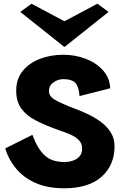

<svg xmlns="http://www.w3.org/2000/svg" viewBox="-20 -1003 660 1031"><path d="M325 8Q233 8 168.5 -21.5Q104 -51 64.5 -100Q25 -149 8 -206L154 -279Q181 -205 219.5 -169Q258 -133 325 -133Q367 -133 394 -151.5Q421 -170 421 -205Q421 -233 403 -251Q385 -269 356 -281.5Q327 -294 293 -305Q223 -330 172.5 -356Q122 -382 94.5 -420Q67 -458 67 -515Q67 -579 102 -622Q137 -665 194.5 -687Q252 -709 320 -709Q382 -709 438.5 -688Q495 -667 532 -626.5Q569 -586 572 -529L407 -487Q404 -535 385.5 -556.5Q367 -578 320 -578Q292 -578 267.5 -561Q243 -544 243 -515Q243 -487 270.5 -470Q298 -453 347 -433Q368 -425 399 -413Q430 -401 464 -384Q498 -367 528 -343.5Q558 -320 576.5 -289Q595 -258 595 -217Q595 -116 525.5 -54Q456 8 325 8ZM149 -983 326 -889 503 -983 563 -939 328 -752H324L89 -939Z"/></svg>

Font: Panamera Black
Style: Regular
Weight: 900
Designer: Bastien Sozeau
Foundry: NBR — Bastien Sozeau
Version: Version 3.002; ttfautohint (v1.8.4.7-5d5b);gftools[0.9.33]